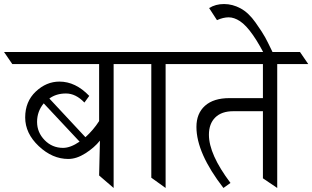

<svg xmlns="http://www.w3.org/2000/svg" viewBox="-81 -933 1550 953"><path d="M483 -615V0L411 -62L415 -235Q387 -200 343 -172Q299 -144 258 -144Q179 -144 111.5 -207.5Q44 -271 44 -350Q44 -429 96.5 -478.5Q149 -528 214 -528Q294 -528 362 -457L338 -424Q295 -469 246.5 -469Q198 -469 164 -444L343 -252Q382 -287 411 -332V-615H-20L-61 -675H596L637 -615ZM232 -199Q269 -199 314 -230L136 -420Q103 -380 103 -328Q103 -276 140.5 -237.5Q178 -199 232 -199Z M741 -615V0L670 -51V-615H555L519 -675H855L891 -615Z M1295 -615V0L1224 -48V-381H1077Q1019 -381 987.5 -350Q956 -319 956 -264Q956 -167 1063 -25L1028 0Q894 -173 894 -303Q894 -370 936.5 -408Q979 -446 1058 -446H1224V-615H815L775 -675H1408L1449 -615Z M957 -893Q989 -913 1031 -913Q1073 -913 1113 -891.5Q1153 -870 1187.5 -821Q1222 -772 1235 -748Q1248 -724 1263 -692.5Q1278 -661 1280 -659Q1282 -655 1285 -647L1248 -630Q1171 -788 1110 -828Q1081 -847 1054 -847Q1027 -847 996 -833Z"/></svg>

Font: Halant
Style: Regular
Weight: 400
Designer: Hitesh Malaviya (Devanagari), Satya Rajpurohit (Latin)
Foundry: Indian Type Foundry
Version: Version 1.101;PS 1.0;hotconv 1.0.78;makeotf.lib2.5.61930; tt